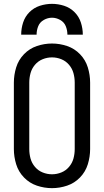

<svg xmlns="http://www.w3.org/2000/svg" viewBox="-20 -969 540 997"><path d="M90 -789Q90 -821 100 -852Q110 -883 133 -906Q156 -929 187 -939Q218 -949 250 -949Q282 -949 313 -939Q344 -929 367 -906Q390 -883 400 -852Q410 -821 410 -789H330Q330 -812 321.5 -833Q313 -854 292.5 -865.5Q272 -877 250 -877Q228 -877 207.5 -865.5Q187 -854 178.5 -833Q170 -812 170 -789ZM250 8Q210 8 171.5 -5Q133 -18 104.5 -47.5Q76 -77 64 -116Q52 -155 52 -195V-540Q52 -580 64 -619Q76 -658 104.5 -687.5Q133 -717 171.5 -730Q210 -743 250 -743Q290 -743 328.5 -730Q367 -717 395.5 -687.5Q424 -658 436 -619Q448 -580 448 -540V-195Q448 -155 436 -116Q424 -77 395.5 -47.5Q367 -18 328.5 -5Q290 8 250 8ZM250 -64Q275 -64 298.5 -73.5Q322 -83 338.5 -102.5Q355 -122 361.5 -146Q368 -170 368 -195V-540Q368 -565 361.5 -589Q355 -613 338.5 -632.5Q322 -652 298.5 -661.5Q275 -671 250 -671Q225 -671 201.5 -661.5Q178 -652 161.5 -632.5Q145 -613 138.5 -589Q132 -565 132 -540V-195Q132 -170 138.5 -146Q145 -122 161.5 -102.5Q178 -83 201.5 -73.5Q225 -64 250 -64Z"/></svg>

Font: Iosevka SS08
Style: Regular
Weight: 400
Monospace: yes
Designer: Belleve Invis
Foundry: Belleve Invis
Version: 2.1.0; ttfautohint (v1.8.2)